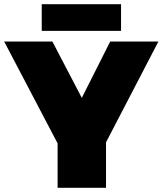

<svg xmlns="http://www.w3.org/2000/svg" viewBox="-30 -900 779 920"><path d="M550 -880H170V-752H550ZM729 -701H498L362 -431L221 -701H-10L246 -213V0H478V-218Z"/></svg>

Font: Montserrat-Arabic Black
Style: Regular
Weight: 900
Designer: Mohamed Gaber
Foundry: Kief Type Foundry
Version: Version 5.008;PS 005.008;hotconv 1.0.88;makeotf.lib2.5.64775